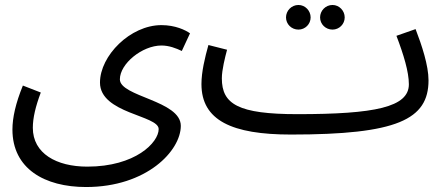

<svg xmlns="http://www.w3.org/2000/svg" viewBox="-20 -520 1793 772"><path d="M30 1C30 158 159 232 326 232C570 232 707 86 707 -14C707 -116 462 -131 462 -201C462 -264 552 -337 629 -337C660 -337 688 -326 711 -315L744 -386C726 -399 685 -419 629 -419C504 -419 382 -296 382 -188C382 -63 618 -57 618 -1C618 53 524 150 331 150C207 150 112 97 112 -6C112 -46 123 -92 144 -148L72 -176C43 -105 30 -47 30 1Z M1317 -401C1344 -401 1366 -423 1366 -450C1366 -477 1344 -500 1317 -500C1289 -500 1267 -477 1267 -450C1267 -423 1289 -401 1317 -401ZM1180 -401C1207 -401 1229 -423 1229 -450C1229 -477 1207 -500 1180 -500C1152 -500 1130 -477 1130 -450C1130 -423 1152 -401 1180 -401ZM1150 21C1576 21 1703 -39 1703 -197C1703 -257 1676 -338 1651 -403L1574 -376C1603 -300 1624 -231 1624 -181C1624 -89 1487 -61 1176 -61C938 -61 872 -101 872 -205C872 -239 885 -290 893 -320L818 -339C804 -289 790 -231 790 -182C790 -36 912 21 1150 21Z"/></svg>

Font: Noto Sans Math
Style: Regular
Weight: 400
Designer: Monotype Design Team, Delve Withrington, Jeff Kellem
Foundry: Monotype Imaging Inc., Delve Fonts LLC
Version: Version 3.000